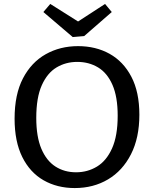

<svg xmlns="http://www.w3.org/2000/svg" viewBox="-20 -944 781 974"><path d="M359 10Q270 10 201 -29.5Q132 -69 93 -147.5Q54 -226 54 -342Q54 -465 96.5 -546.5Q139 -628 212 -669Q285 -710 376 -710Q466 -710 536 -671Q606 -632 646.5 -554.5Q687 -477 687 -362Q687 -245 644.5 -161.5Q602 -78 528 -34Q454 10 359 10ZM366 -70Q424 -70 472 -99Q520 -128 548.5 -191.5Q577 -255 577 -357Q577 -453 550.5 -513.5Q524 -574 477.5 -602Q431 -630 372 -630Q314 -630 267 -602Q220 -574 192 -511.5Q164 -449 164 -346Q164 -250 190 -189Q216 -128 261.5 -99Q307 -70 366 -70ZM513 -924 547 -883 407 -761 349 -756 200 -883 235 -924 376 -835Z"/></svg>

Font: Bitter Medium
Style: Regular
Weight: 500
Designer: Sol Matas, and Bitter project Authors
Foundry: Sol Matas
Version: Version 2.001